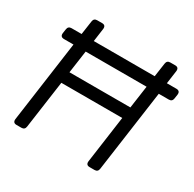

<svg xmlns="http://www.w3.org/2000/svg" viewBox="-161 -918 1106 1092"><g transform="rotate(30 392.0 -372.5)"><path d="M77 0Q52 0 55 -26L129 -558H67Q41 -558 44 -584L48 -611Q51 -633 73 -633H139L152 -723Q155 -745 177 -745H209Q234 -745 231 -719L219 -633H619L632 -723Q635 -745 657 -745H689Q714 -745 711 -719L699 -633H761Q787 -633 784 -607L780 -580Q777 -558 755 -558H689L614 -22Q611 0 589 0H557Q532 0 535 -26L578 -335H178L134 -22Q131 0 109 0ZM188 -410H588L609 -558H209Z"/></g></svg>

Font: Pitagon Sans Text
Style: Italic
Weight: 400
Italic angle: -8°
Designer: Travis Tran
Foundry: Pitagon
Version: Version 1.001; ttfautohint (v1.8.4.7-5d5b);gftools[0.9.26]